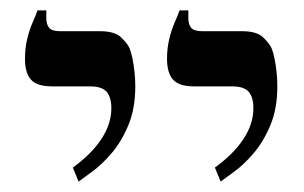

<svg xmlns="http://www.w3.org/2000/svg" viewBox="-20 -606 585 369"><path d="M404 -257 393 -284Q429 -310 448 -339Q467 -368 467 -398Q467 -419 458 -429.5Q449 -440 426 -440H353Q324 -440 312.5 -453Q301 -466 301 -493Q301 -514 305.5 -532Q310 -550 316 -563.5Q322 -577 325 -586H342V-571Q342 -559 347.5 -552.5Q353 -546 369 -546H446Q474 -546 486.5 -533.5Q499 -521 502 -513Q505 -506 507.5 -494Q510 -482 511.5 -468Q513 -454 513 -440Q513 -397 499.5 -365Q486 -333 467 -311Q448 -289 430 -276Q412 -263 404 -257ZM131 -257 120 -284Q156 -310 175 -339Q194 -368 194 -398Q194 -419 185 -429.5Q176 -440 153 -440H80Q51 -440 39.5 -453Q28 -466 28 -493Q28 -514 32.5 -532Q37 -550 43 -563.5Q49 -577 52 -586H69V-571Q69 -559 74.5 -552.5Q80 -546 96 -546H173Q201 -546 213.5 -533.5Q226 -521 229 -513Q232 -506 234.5 -494Q237 -482 238.5 -468Q240 -454 240 -440Q240 -397 226.5 -365Q213 -333 194 -311Q175 -289 157 -276Q139 -263 131 -257Z"/></svg>

Font: Frank Ruhl Libre
Style: Regular
Weight: 400
Designer: Yanek Iontef
Foundry: Fontef
Version: Version 6.004